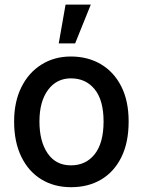

<svg xmlns="http://www.w3.org/2000/svg" viewBox="-20 -796 615 827"><path d="M286.2 10.3Q213.1 10.3 157.8 -23.6Q102.6 -57.5 71.7 -121.1Q40.8 -184.7 40.8 -272.7Q40.8 -357.6 72.1 -420.5Q103.3 -483.3 158.6 -517.9Q213.8 -552.6 285.5 -552.6Q358.3 -552.6 414.4 -519.5Q470.5 -486.5 502.3 -424Q534.1 -361.5 534.1 -272.7Q534.1 -182.2 502.8 -119Q471.6 -55.8 415.8 -22.7Q360.1 10.3 286.2 10.3ZM285.5 -83.8Q350.1 -83.8 388.1 -132.1Q426.1 -180.4 426.1 -272.7Q426.1 -364 388 -411.2Q349.8 -458.5 285.5 -458.5Q223.7 -458.5 186.8 -408.6Q149.9 -358.7 149.9 -272.7Q149.9 -187.1 185.2 -135.5Q220.5 -83.8 285.5 -83.8ZM233 -609 262.4 -776.3H371.1L303.6 -609Z"/></svg>

Font: Interface Medium
Style: Regular
Weight: 500
Designer: Rasmus Andersson
Foundry: rsms
Version: Version 1.8